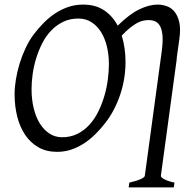

<svg xmlns="http://www.w3.org/2000/svg" viewBox="-20 -650 831 841"><path d="M457 -369.1Q457 -410.2 448.2 -446.5Q439.5 -482.9 422.4 -510Q405.3 -537.1 380.4 -553Q355.5 -568.8 323.2 -568.8Q286.1 -568.8 256.6 -554.4Q227.1 -540 204.1 -516.1Q181.2 -492.2 165 -460.4Q148.9 -428.7 138.4 -394.5Q127.9 -360.4 123 -325.4Q118.2 -290.5 118.2 -259.8Q118.2 -214.4 127.7 -175.5Q137.2 -136.7 154.8 -108.6Q172.4 -80.6 197 -64.7Q221.7 -48.8 252 -48.8Q289.6 -48.8 319.6 -64Q349.6 -79.1 372.3 -104.2Q395 -129.4 411.1 -162.4Q427.2 -195.3 437.5 -231Q447.8 -266.6 452.4 -302.2Q457 -337.9 457 -369.1ZM529.8 -377.9Q529.8 -343.3 524.2 -307.6Q518.6 -272 507.1 -237.3Q495.6 -202.6 478.8 -170.2Q461.9 -137.7 439.9 -109.9Q419.4 -83.5 396.2 -60.8Q373 -38.1 346.9 -21.2Q320.8 -4.4 291.7 5.4Q262.7 15.1 230 15.1Q183.1 15.1 148.2 -4.9Q113.3 -24.9 90.1 -59.3Q66.9 -93.8 55.4 -139.6Q43.9 -185.5 43.9 -236.8Q43.9 -267.6 49.6 -302Q55.2 -336.4 65.7 -370.8Q76.2 -405.3 91.3 -437.7Q106.4 -470.2 126 -497.1Q146.5 -524.4 170.2 -548.6Q193.8 -572.8 220.9 -590.8Q248 -608.9 278.8 -619.4Q309.6 -629.9 344.2 -629.9Q398.4 -629.9 435.8 -605Q473.1 -580.1 495.6 -537.6Q545.9 -587.4 589.4 -608.6Q632.8 -629.9 670.4 -629.9Q689.5 -629.9 709 -623.5Q728.5 -617.2 743.2 -600.3Q757.8 -583.5 764.9 -554.2Q772 -524.9 765.6 -479L753.9 -395Q754.4 -394.5 754.4 -393.1L684.6 120.1Q683.6 126 698.5 134.5Q713.4 143.1 744.1 149.9L741.2 170.9H543.5L546.4 149.9Q577.1 143.1 595.2 135Q613.3 127 614.3 120.1L658.7 -206.5L688.5 -425.8Q693.8 -465.8 691.9 -491.9Q689.9 -518.1 682.1 -533.7Q674.3 -549.3 661.4 -555.7Q648.4 -562 631.8 -562Q620.6 -562 608.6 -559.8Q596.7 -557.6 582.5 -550.3Q568.4 -543 551.3 -529.5Q534.2 -516.1 513.2 -494.1Q521.5 -467.8 525.6 -438.5Q529.8 -409.2 529.8 -377.9Z"/></svg>

Font: Gentium
Style: Italic
Weight: 400
Italic angle: -7°
Designer: J. Victor Gaultney
Version: Version 1.02; 2005; OFL release